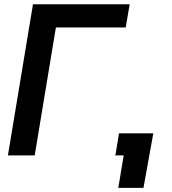

<svg xmlns="http://www.w3.org/2000/svg" viewBox="-20 -748 827 924"><path d="M604 -727.5 585 -615.7H249L147 0H18.1L138.7 -727.5ZM549.3 156.2 575.2 0H535.2L552.7 -106.4H717.8L670.4 156.2Z"/></svg>

Font: Inter Display SemiBold
Style: Italic
Weight: 600
Italic angle: -9.39999°
Designer: Rasmus Andersson
Foundry: rsms
Version: Version 4.000;git-a52131595